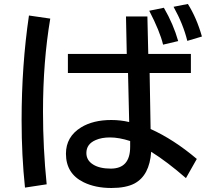

<svg xmlns="http://www.w3.org/2000/svg" viewBox="-20 -897 1040 968"><path d="M615.2 -814H723.1L727.5 -625H942.4V-528.8H734.4L739.3 -246.6Q855.5 -194.3 972.2 -95.7L917.5 1Q822.8 -81.5 742.2 -131.8Q733.9 -12.2 657.7 28.3Q614.7 50.8 541.5 50.8Q460.9 50.8 401.9 22Q312.5 -21.5 312.5 -122.1Q312.5 -207.5 388.2 -254.4Q449.2 -292 541 -292Q587.9 -292 631.3 -281.7L625.5 -528.8H322.3V-625H619.1ZM636.2 -186Q580.1 -204.1 534.7 -204.1Q492.2 -204.1 462.4 -190.9Q415.5 -170.9 415.5 -125.5Q415.5 -88.4 449.7 -67.4Q482.4 -46.9 538.6 -46.9Q636.2 -46.9 636.2 -156.7ZM106 48.8Q88.9 -112.3 88.9 -290Q88.9 -567.4 126 -818.8L233.4 -803.2Q196.8 -586.4 196.8 -334.5Q196.8 -149.4 215.3 32.2ZM802.2 -671.9Q786.1 -739.3 732.4 -842.8L806.2 -857.9Q854.5 -774.4 878.4 -689.9ZM924.3 -690.9Q903.8 -774.9 855 -862.8L927.2 -877Q971.7 -806.2 998 -712.9Z"/></svg>

Font: BIZ UDGothic
Style: Bold
Weight: 700
Monospace: yes
Designer: TypeBank Co., Ltd.
Foundry: Morisawa Inc.
Version: Version 1.05